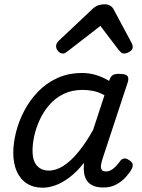

<svg xmlns="http://www.w3.org/2000/svg" viewBox="-20 -860 663 897"><path d="M180 17Q137 17 106 -2.5Q75 -22 58.5 -59Q42 -96 42 -146Q42 -190 54.5 -241Q67 -292 92.5 -341Q118 -390 156.5 -430.5Q195 -471 247 -495Q299 -519 365 -519Q398 -519 430 -509Q462 -499 490 -482L491 -486Q498 -504 507.5 -509.5Q517 -515 535 -515Q567 -515 575 -505.5Q583 -496 577 -476L458 -115Q454 -102 452 -89Q450 -76 455 -67.5Q460 -59 475 -59Q488 -59 500 -66Q512 -73 522.5 -84.5Q533 -96 541 -107Q547 -116 557.5 -119Q568 -122 583 -112Q599 -102 600 -91.5Q601 -81 595 -70Q586 -53 567.5 -32.5Q549 -12 523 2Q497 16 464 16Q433 16 414 7Q395 -2 385.5 -17Q376 -32 373 -51Q370 -70 372 -90Q372 -93 372 -95.5Q372 -98 373 -100Q338 -56 303 -30Q268 -4 236.5 6.5Q205 17 180 17ZM132 -157Q132 -126 140.5 -105.5Q149 -85 166.5 -74Q184 -63 208 -63Q242 -63 277 -85.5Q312 -108 347 -151Q382 -194 415 -253L468 -415Q441 -430 416 -435Q391 -440 366 -440Q316 -440 277 -421Q238 -402 210.5 -370Q183 -338 165.5 -300Q148 -262 140 -224.5Q132 -187 132 -157ZM274 -610Q261 -610 251.5 -621Q242 -632 242 -644Q242 -653 246 -659Q250 -665 254 -669L412 -818Q426 -831 440 -835.5Q454 -840 470 -840Q483 -840 494.5 -833.5Q506 -827 512 -814L594 -661Q598 -654 599 -649Q600 -644 600 -639Q600 -627 585.5 -618.5Q571 -610 561 -610Q551 -610 545.5 -615Q540 -620 535 -626L449 -739L302 -625Q296 -621 289 -615.5Q282 -610 274 -610Z"/></svg>

Font: Playwrite MX
Style: Regular
Weight: 400
Designer: Veronika Burian, José Scaglione
Foundry: TypeTogether
Version: Version 1.002